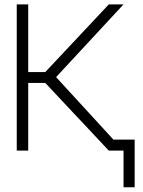

<svg xmlns="http://www.w3.org/2000/svg" viewBox="-20 -670 638 854"><path d="M54.5 -650.5H105.5V-349.5H181.5L464 -650.5H529.5L229.5 -327L484.5 -49H579V163H529.5V0H464L181.5 -301H105.5V0H54.5Z"/></svg>

Font: Overused Grotesk Light
Style: Regular
Weight: 300
Version: Version 0.004